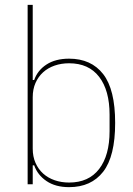

<svg xmlns="http://www.w3.org/2000/svg" viewBox="-20 -760 549 792"><path d="M94 -740H115V-430H121Q135 -470 172 -494Q209 -518 265 -518Q356 -518 405.5 -454.5Q455 -391 455 -253Q455 -115 405.5 -51.5Q356 12 265 12Q209 12 172 -13Q135 -38 121 -78H115V0H94ZM265 -7Q346 -7 389 -63Q432 -119 432 -219V-287Q432 -387 389 -443Q346 -499 265 -499Q233 -499 205.5 -489.5Q178 -480 158 -462Q138 -444 126.5 -418Q115 -392 115 -359V-147Q115 -114 126.5 -88Q138 -62 158 -44Q178 -26 205.5 -16.5Q233 -7 265 -7Z"/></svg>

Font: IBM Plex Sans Cond Thin
Style: Regular
Weight: 100
Width: 3
Designer: Mike Abbink, Paul van der Laan, Pieter van Rosmalen
Foundry: Bold Monday
Version: Version 1.3